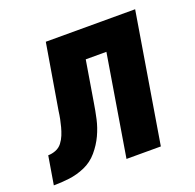

<svg xmlns="http://www.w3.org/2000/svg" viewBox="-140 -623 738 725"><g transform="rotate(-20 229.0 -260.0)"><path d="M-42 0 -23 -114Q-8 -114 7.5 -120Q23 -126 33 -139Q43 -152 49 -167Q55 -182 59 -197Q63 -212 66 -227Q69 -242 71 -258L115 -520H474L388 0H250L317 -406H234L207 -243Q202 -211 195 -179.5Q188 -148 174 -118Q160 -88 137.5 -61.5Q115 -35 84 -21.5Q53 -8 21 -4Q-11 0 -42 0Z"/></g></svg>

Font: Iosevka Term Curly Heavy
Style: Italic
Weight: 900
Italic angle: -9°
Designer: Belleve Invis
Foundry: Belleve Invis
Version: Version 32.3.0